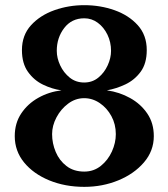

<svg xmlns="http://www.w3.org/2000/svg" viewBox="-20 -707 651 743"><path d="M575.2 -180.2Q575.2 -123 537.1 -78.6Q499 -34.2 437.7 -9Q376.5 16.1 306.2 16.1Q231.9 16.1 170.7 -9Q109.4 -34.2 73.2 -78.4Q37.1 -122.6 37.1 -180.2Q37.1 -230.5 62.3 -268.1Q87.4 -305.7 128.4 -328.6Q169.4 -351.6 217.8 -357.4Q182.1 -362.3 147 -379.2Q111.8 -396 88.4 -428.7Q64.9 -461.4 64.9 -513.2Q64.9 -570.8 100.1 -609.4Q135.3 -647.9 190.4 -667.5Q245.6 -687 306.2 -687Q368.2 -687 423.3 -667.5Q478.5 -647.9 513.2 -609.4Q547.9 -570.8 547.9 -513.2Q547.9 -461.4 524.4 -429.4Q501 -397.5 465.6 -380.6Q430.2 -363.8 393.6 -357.4Q442.4 -350.6 483.6 -327.6Q524.9 -304.7 550 -267.6Q575.2 -230.5 575.2 -180.2ZM409.7 -510.3Q409.7 -543.9 395.8 -572.8Q381.8 -601.6 358.4 -618.9Q335 -636.2 306.2 -636.2Q257.3 -636.2 228.5 -598.6Q199.7 -561 199.7 -510.3Q199.7 -482.4 212.9 -454.1Q226.1 -425.8 249.8 -406.7Q273.4 -387.7 305.7 -387.7Q337.4 -387.7 360.6 -406.7Q383.8 -425.8 396.7 -454.1Q409.7 -482.4 409.7 -510.3ZM428.2 -188Q428.2 -226.1 411.1 -257.6Q394 -289.1 366 -308.1Q337.9 -327.1 305.7 -327.1Q272 -327.1 243.7 -305.9Q215.3 -284.7 198.5 -252.7Q181.6 -220.7 181.6 -188Q181.6 -152.3 195.6 -119.1Q209.5 -85.9 237.3 -64.5Q265.1 -43 306.2 -43Q342.8 -43 370.4 -65.2Q397.9 -87.4 413.1 -120.8Q428.2 -154.3 428.2 -188Z"/></svg>

Font: Charis
Style: Bold
Weight: 700
Designer: Walt Agee, Miriam Martin, Annie Olsen, Victor Gaultney, Lorna Priest, Alan Ward, Bob Hallissy, Martin Hosken, Sharon Cor
Foundry: SIL Global
Version: Version 7.000